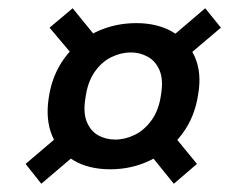

<svg xmlns="http://www.w3.org/2000/svg" viewBox="-20 -530 584 465"><path d="M247 -120Q195 -120 158.5 -141.5Q122 -163 106 -202Q90 -241 98 -293Q106 -348 136 -389Q166 -430 211.5 -452Q257 -474 310 -474Q361 -474 397.5 -453Q434 -432 451.5 -393Q469 -354 460 -302Q452 -247 421.5 -206Q391 -165 345.5 -142.5Q300 -120 247 -120ZM80 -85 42 -133 143 -219 187 -176ZM401 -85 333 -169 389 -216 457 -133ZM259 -192Q283 -192 306.5 -203.5Q330 -215 347.5 -239.5Q365 -264 370 -301Q376 -337 366.5 -359.5Q357 -382 338 -392.5Q319 -403 297 -403Q273 -403 249.5 -391.5Q226 -380 209 -355.5Q192 -331 187 -293Q181 -258 190 -235.5Q199 -213 217.5 -202.5Q236 -192 259 -192ZM170 -380 100 -463 156 -510 226 -424ZM410 -374 375 -423 477 -510 515 -463Z"/></svg>

Font: DM Sans 10pt Medium
Style: Italic
Weight: 500
Italic angle: -10°
Version: Version 4.004;gftools[0.9.30]